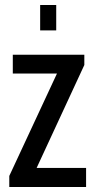

<svg xmlns="http://www.w3.org/2000/svg" viewBox="-20 -745 384 765"><path d="M17 0V-44L207 -452H31V-527H316V-486L126 -76H323V0ZM140 -624V-725H204V-624Z"/></svg>

Font: Archivo ExtraCondensed Medium
Style: Regular
Weight: 500
Width: 2
Designer: Hector Gatti
Foundry: Omnibus-Type
Version: Version 2.001